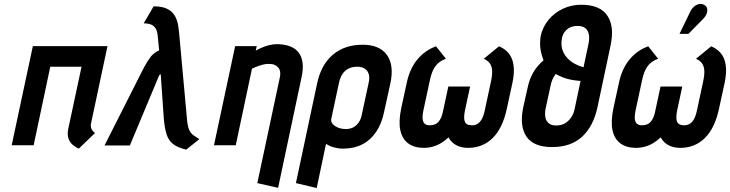

<svg xmlns="http://www.w3.org/2000/svg" viewBox="-20 -734 3688 970"><path d="M439 -106 523 -501H146L39 0H150L234 -397H392L325 -84Q319 -54 326 -34.5Q333 -15 345.5 -4Q358 7 368.5 12Q379 17 378 17L460 -62Q449 -70 443.5 -80Q438 -90 439 -106Z M925 -128 886 -556Q884 -580 880 -605.5Q876 -631 864 -653Q852 -675 826.5 -688.5Q801 -702 756 -702L706 -616Q728 -616 743 -610Q758 -604 766.5 -590Q775 -576 777 -551L784 -479Q768 -473 754.5 -461Q741 -449 725.5 -424.5Q710 -400 688 -355L508 1H636L784 -353Q785 -355 787 -356.5Q789 -358 790.5 -358.5Q792 -359 792 -359L807 -143Q811 -88 821.5 -55.5Q832 -23 855.5 -5.5Q879 12 921 22L987 -31Q970 -42 957 -51Q944 -60 936 -77.5Q928 -95 925 -128Z M1394 -344 1280 191 1385 215 1504 -346Q1512 -385 1509 -413Q1506 -441 1494.5 -460Q1483 -479 1465 -490Q1447 -501 1425 -506Q1403 -511 1379 -511Q1359 -511 1338 -505.5Q1317 -500 1299.5 -492Q1282 -484 1272 -478L1277 -501H1168L1061 0H1171L1253 -387Q1272 -396 1288 -401.5Q1304 -407 1317.5 -409.5Q1331 -412 1341 -411Q1358 -411 1369 -405.5Q1380 -400 1387 -391Q1394 -382 1395.5 -370Q1397 -358 1394 -344Z M1921 -171 1952 -312Q1972 -404 1935 -456Q1898 -508 1812 -508Q1721 -508 1661.5 -457.5Q1602 -407 1582 -312L1475 191L1580 216L1627 -7Q1635 -2 1644.5 2.5Q1654 7 1665 10Q1676 13 1688 15Q1700 17 1712 17Q1768 17 1810 -4.5Q1852 -26 1880.5 -68Q1909 -110 1921 -171ZM1843 -318 1808 -156Q1804 -133 1793 -116.5Q1782 -100 1765.5 -91Q1749 -82 1727 -82Q1715 -82 1701.5 -85Q1688 -88 1676 -95Q1664 -102 1657.5 -112Q1651 -122 1654 -135L1693 -318Q1699 -344 1711 -361.5Q1723 -379 1742 -388Q1761 -397 1784 -397Q1808 -397 1823 -387Q1838 -377 1843 -359.5Q1848 -342 1843 -318Z M2501 -500 2424 -437Q2443 -429 2453.5 -415.5Q2464 -402 2466 -380.5Q2468 -359 2461 -325L2429 -176Q2423 -147 2413 -130.5Q2403 -114 2391 -107.5Q2379 -101 2365 -101Q2350 -101 2339.5 -106.5Q2329 -112 2326 -128.5Q2323 -145 2329 -176L2355 -297H2245L2219 -176Q2213 -145 2202.5 -128.5Q2192 -112 2179 -106.5Q2166 -101 2151 -101Q2137 -101 2127.5 -107.5Q2118 -114 2115.5 -130.5Q2113 -147 2119 -176L2151 -325Q2158 -359 2168.5 -380.5Q2179 -402 2194.5 -415.5Q2210 -429 2233 -437L2183 -500Q2127 -480 2088.5 -433.5Q2050 -387 2035 -316L2007 -187Q1993 -120 2002.5 -76Q2012 -32 2042.5 -9.5Q2073 13 2121 13Q2144 13 2166 7Q2188 1 2208 -11Q2228 -23 2246 -40Q2255 -23 2269.5 -11Q2284 1 2303.5 7Q2323 13 2345 13Q2419 13 2469.5 -37Q2520 -87 2541 -187L2569 -316Q2584 -387 2567.5 -433Q2551 -479 2501 -500Z M2916 -710Q2866 -710 2823 -689.5Q2780 -669 2751 -633.5Q2722 -598 2712 -554Q2709 -538 2708.5 -517Q2708 -496 2712.5 -474Q2717 -452 2726 -429Q2713 -419 2697 -400.5Q2681 -382 2667 -354.5Q2653 -327 2645 -288L2623 -190Q2604 -96 2640 -43.5Q2676 9 2769 9Q2864 9 2920.5 -43Q2977 -95 2998 -190L3065 -506Q3085 -601 3048 -655.5Q3011 -710 2916 -710ZM2952 -507 2928 -394Q2904 -401 2886 -410.5Q2868 -420 2856 -431Q2844 -442 2836 -453Q2827 -466 2822.5 -479Q2818 -492 2817 -503.5Q2816 -515 2817 -525Q2818 -535 2819 -542Q2823 -559 2832.5 -572.5Q2842 -586 2858.5 -594.5Q2875 -603 2898 -603Q2923 -603 2937 -592Q2951 -581 2955 -559.5Q2959 -538 2952 -507ZM2790 -100Q2765 -100 2751.5 -112Q2738 -124 2735 -143Q2732 -162 2736 -183L2760 -294Q2765 -320 2772 -335Q2779 -350 2788 -360Q2804 -351 2822.5 -343.5Q2841 -336 2863.5 -331.5Q2886 -327 2913 -325L2883 -183Q2879 -162 2867 -143Q2855 -124 2836 -112Q2817 -100 2790 -100Z M3573 -500 3496 -437Q3515 -429 3525.5 -415.5Q3536 -402 3538 -380.5Q3540 -359 3533 -325L3501 -176Q3495 -147 3485 -130.5Q3475 -114 3463 -107.5Q3451 -101 3437 -101Q3422 -101 3411.5 -106.5Q3401 -112 3398 -128.5Q3395 -145 3401 -176L3427 -297H3317L3291 -176Q3285 -145 3274.5 -128.5Q3264 -112 3251 -106.5Q3238 -101 3223 -101Q3209 -101 3199.5 -107.5Q3190 -114 3187.5 -130.5Q3185 -147 3191 -176L3223 -325Q3230 -359 3240.5 -380.5Q3251 -402 3266.5 -415.5Q3282 -429 3305 -437L3255 -500Q3199 -480 3160.5 -433.5Q3122 -387 3107 -316L3079 -187Q3065 -120 3074.5 -76Q3084 -32 3114.5 -9.5Q3145 13 3193 13Q3216 13 3238 7Q3260 1 3280 -11Q3300 -23 3318 -40Q3327 -23 3341.5 -11Q3356 1 3375.5 7Q3395 13 3417 13Q3491 13 3541.5 -37Q3592 -87 3613 -187L3641 -316Q3656 -387 3639.5 -433Q3623 -479 3573 -500ZM3532 -638Q3544 -650 3549.5 -663.5Q3555 -677 3553 -689Q3551 -701 3540 -708Q3526 -717 3511.5 -713.5Q3497 -710 3486 -700.5Q3475 -691 3469 -679L3413 -563H3458Z"/></svg>

Font: Advent Pro
Style: Bold Italic
Weight: 700
Italic angle: -12°
Designer: VivaRado, Andreas Kalpakidis
Foundry: VivaRado, Andreas Kalpakidis
Version: Version 3.000